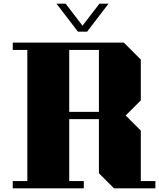

<svg xmlns="http://www.w3.org/2000/svg" viewBox="-20 -1034 873 1054"><path d="M440 0V-40H360V-380H523V-83L606 0H833V-40H753V-317L670 -400L753 -483V-707L660 -800H50V-760H130V-40H50V0ZM360 -760H523V-420H360ZM576 -1014 458 -860H408L290 -1014H340L433 -893L526 -1014Z"/></svg>

Font: Kumar One
Style: Regular
Weight: 400
Designer: Parimal Parmar
Foundry: Indian Type Foundry
Version: Version 1.000;PS 1.000;hotconv 1.0.88;makeotf.lib2.5.647800